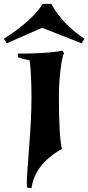

<svg xmlns="http://www.w3.org/2000/svg" viewBox="-95 -766 454 988"><path d="M208 -275Q208 -62 224 0Q84 79 67 202L45 200Q43 187 43 166.5Q43 146 54 2Q67 -157 67 -265.5Q67 -374 58 -455Q15 -464 -3 -472V-490Q146 -490 227 -505L234 -492Q223 -468 215.5 -399Q208 -330 208 -275ZM325 -543 122 -623 -61 -543 -75 -567Q68 -657 125 -746H169Q226 -642 339 -567Z"/></svg>

Font: Almendra
Style: Bold Italic
Weight: 700
Italic angle: -12°
Designer: Ana Sanfelippo
Foundry: Ana Sanfelippo
Version: Version 1.004